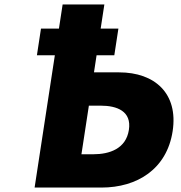

<svg xmlns="http://www.w3.org/2000/svg" viewBox="-20 -845 814 865"><path d="M135.9 0H436.9C597.9 0 731.6 -83 757.8 -254C783.8 -424 677.4 -519 516.4 -519H403.4L415.1 -596H495L513.4 -716H433.5L450.2 -825H262.2L245.5 -716H164.6L146.3 -596H227.1ZM380.4 -369H433.4C507.4 -369 573.6 -344 560.7 -260C547.7 -175 473.9 -150 399.9 -150H346.9Z"/></svg>

Font: Sztylet
Style: BdObl
Weight: 700
Foundry: Cannot Into Space Fonts, PlusOne Fonts
Version: Version 0.12